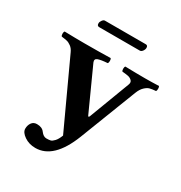

<svg xmlns="http://www.w3.org/2000/svg" viewBox="-195 -957 1057 1123"><g transform="rotate(30 333.5 -395.5)"><path d="M551.8 -543 403.8 -161.1Q329.6 28.8 206.1 28.8Q163.1 28.8 131.1 6.8Q99.1 -15.1 99.1 -40Q99.1 -63 111.1 -80.1Q123 -97.2 146 -97.2Q181.2 -97.2 196.8 -75.2Q213.9 -52.2 233.9 -51.8Q252.9 -51.8 262.9 -54.4Q272.9 -57.1 286.4 -71.5Q299.8 -85.9 311 -115.2L106 -559.1Q96.2 -581.1 80.6 -592.5Q64.9 -604 52 -606.9Q39.1 -609.9 15.1 -612.8Q10.3 -617.7 10 -629.9Q9.8 -642.1 15.1 -647Q89.4 -645 148.9 -645Q251 -645 325.2 -647Q330.1 -642.1 330.1 -630.1Q330.1 -618.2 325.2 -612.8Q281.2 -609.9 261.7 -602.5Q242.2 -595.2 251 -574.2L380.4 -289.1Q381.3 -286.6 383.3 -285.9Q385.3 -285.2 387 -286.4Q388.7 -287.6 390.1 -291L494.1 -565.9Q501 -584 490 -594.5Q479 -605 464.1 -607.9Q449.2 -610.8 424.8 -612.8Q419.9 -617.7 419.9 -629.9Q419.9 -642.1 424.8 -647Q499 -645 558.1 -645Q600.1 -645 651.9 -647Q655.8 -642.1 655.8 -630.1Q655.8 -618.2 651.9 -612.8Q626 -610.8 611.1 -606.9Q596.2 -603 579.6 -587.4Q563 -571.8 551.8 -543ZM451.2 -770H176.8Q161.6 -770 162.1 -788.1Q162.1 -797.9 170.2 -808.8Q178.2 -819.8 187 -819.8H462.9Q477.1 -819.8 477.1 -803.2Q477.1 -792 469 -781Q460.9 -770 451.2 -770Z"/></g></svg>

Font: Linux Libertine
Style: Bold
Weight: 700
Designer: Philipp H. Poll
Foundry: Philipp H. Poll
Version: Version 5.0.3